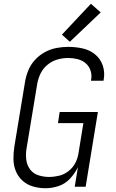

<svg xmlns="http://www.w3.org/2000/svg" viewBox="-20 -992 616 1020"><path d="M222 8Q256 8 291 -3.5Q326 -15 352 -43Q378 -71 394 -104L377 0H435L500 -397H297L288 -338H423L397 -178Q393 -151 380 -126Q367 -101 344 -83Q321 -65 294 -58.5Q267 -52 240 -52Q211 -52 183.5 -61Q156 -70 139.5 -92.5Q123 -115 119.5 -144Q116 -173 121 -203L178 -548Q183 -576 196 -602.5Q209 -629 233 -648.5Q257 -668 285.5 -676Q314 -684 342 -684Q367 -684 391.5 -678Q416 -672 434.5 -656.5Q453 -641 461 -617Q469 -593 464 -568Q464 -565 463 -563H530Q530 -566 531 -570Q538 -609 525.5 -645Q513 -681 484 -704Q455 -727 418 -735Q381 -743 342 -743Q311 -743 279.5 -737Q248 -731 218.5 -715Q189 -699 166 -674Q143 -649 130.5 -618.5Q118 -588 113 -557L56 -212Q51 -179 51.5 -145.5Q52 -112 64.5 -82Q77 -52 101 -31Q125 -10 156.5 -1Q188 8 222 8ZM351 -770 515 -926 463 -972 309 -808Z"/></svg>

Font: Iosevka Sparkle Light Oblique
Style: Regular
Weight: 300
Italic angle: -9°
Designer: Belleve Invis
Foundry: Belleve Invis
Version: Version 4.5.0; ttfautohint (v1.8.3)